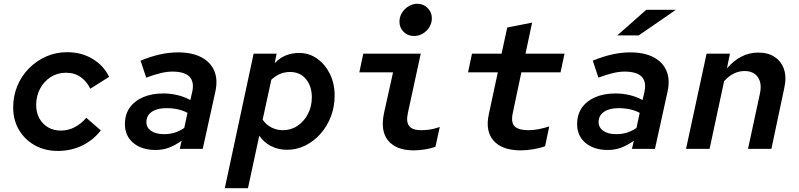

<svg xmlns="http://www.w3.org/2000/svg" viewBox="-20 -790 4240 1019"><path d="M287 11Q218 11 164.5 -19Q111 -49 80.5 -101Q50 -153 50 -220Q50 -281 72 -334Q94 -387 133.5 -427Q173 -467 224.5 -490Q276 -513 335 -513Q414 -513 473 -476.5Q532 -440 559 -382L459 -319Q442 -356 409.5 -380Q377 -404 330 -404Q285 -404 249 -381Q213 -358 192.5 -319Q172 -280 172 -232Q172 -192 189 -161.5Q206 -131 235.5 -114Q265 -97 302 -97Q343 -97 377.5 -115.5Q412 -134 438 -165L515 -98Q475 -46 416 -17.5Q357 11 287 11Z M806 6Q732 6 687.5 -31.5Q643 -69 643 -131Q643 -182 668 -218Q693 -254 739 -274Q785 -294 847 -294Q886 -294 923 -285Q960 -276 990 -259L1000 -301Q1012 -356 985.5 -383Q959 -410 895 -410Q866 -410 832.5 -402Q799 -394 756 -378L726 -468Q782 -491 830.5 -501.5Q879 -512 925 -512Q999 -512 1048 -486.5Q1097 -461 1117 -414.5Q1137 -368 1123 -304L1056 0H934L944 -43Q907 -17 874.5 -5.5Q842 6 806 6ZM757 -142Q757 -113 782 -95.5Q807 -78 851 -78Q881 -78 907 -86Q933 -94 958 -111L975 -191Q953 -203 925 -209.5Q897 -216 863 -216Q814 -216 785.5 -196.5Q757 -177 757 -142Z M1173 209 1326 -505H1448L1438 -455Q1466 -484 1498.5 -496.5Q1531 -509 1568 -509Q1621 -509 1663.5 -478.5Q1706 -448 1731 -397.5Q1756 -347 1756 -283Q1756 -224 1736.5 -172.5Q1717 -121 1682 -81Q1647 -41 1601 -18Q1555 5 1503 5Q1457 5 1418 -15Q1379 -35 1356 -70L1296 209ZM1481 -99Q1525 -99 1559.5 -122.5Q1594 -146 1614.5 -185.5Q1635 -225 1635 -274Q1635 -332 1604 -370Q1573 -408 1519 -408Q1464 -408 1420 -367L1374 -155Q1392 -128 1420.5 -113.5Q1449 -99 1481 -99Z M2177 -599Q2144 -599 2122 -621Q2100 -643 2100 -675Q2100 -700 2113 -721.5Q2126 -743 2148 -756.5Q2170 -770 2195 -770Q2227 -770 2249.5 -747.5Q2272 -725 2272 -693Q2272 -668 2259 -646.5Q2246 -625 2224.5 -612Q2203 -599 2177 -599ZM2175 8Q2083 8 2040 -44Q1997 -96 2019 -194L2066 -406H1887L1908 -505H2213L2145 -192Q2134 -142 2152 -120.5Q2170 -99 2214 -99Q2238 -99 2261.5 -102.5Q2285 -106 2314 -116L2291 -11Q2267 -2 2235 3Q2203 8 2175 8Z M2744 8Q2645 8 2600 -43Q2555 -94 2574 -182L2622 -406H2464L2485 -505H2642L2672 -644L2804 -670L2769 -505H2976L2955 -406H2747L2701 -188Q2691 -139 2712 -119Q2733 -99 2784 -99Q2809 -99 2836.5 -104Q2864 -109 2895 -119L2873 -14Q2847 -4 2811 2Q2775 8 2744 8Z M3206 6Q3132 6 3087.5 -31.5Q3043 -69 3043 -131Q3043 -182 3068 -218Q3093 -254 3139 -274Q3185 -294 3247 -294Q3286 -294 3323 -285Q3360 -276 3390 -259L3400 -301Q3412 -356 3385.5 -383Q3359 -410 3295 -410Q3266 -410 3232.5 -402Q3199 -394 3156 -378L3126 -468Q3182 -491 3230.5 -501.5Q3279 -512 3325 -512Q3399 -512 3448 -486.5Q3497 -461 3517 -414.5Q3537 -368 3523 -304L3456 0H3334L3344 -43Q3307 -17 3274.5 -5.5Q3242 6 3206 6ZM3157 -142Q3157 -113 3182 -95.5Q3207 -78 3251 -78Q3281 -78 3307 -86Q3333 -94 3358 -111L3375 -191Q3353 -203 3325 -209.5Q3297 -216 3263 -216Q3214 -216 3185.5 -196.5Q3157 -177 3157 -142ZM3256 -602 3410 -738H3567L3370 -602Z M3621 0 3730 -505H3854L3838 -427Q3873 -468 3915 -489.5Q3957 -511 4004 -511Q4057 -511 4092.5 -487Q4128 -463 4141.5 -420.5Q4155 -378 4142 -321L4074 0H3950L4013 -293Q4025 -347 4002.5 -380Q3980 -413 3932 -413Q3871 -413 3823 -359L3746 0Z"/></svg>

Font: Red Hat Mono SemiBold
Style: Italic
Weight: 600
Italic angle: -12°
Monospace: yes
Designer: Pentagram, MCKL
Foundry: MCKL
Version: Version 1.030